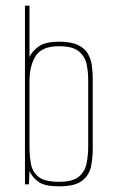

<svg xmlns="http://www.w3.org/2000/svg" viewBox="-20 -650 406 677"><path d="M188 7Q138 7 116 -8.5Q94 -24 84 -47L82 0H68V-630H84V-449Q94 -471 117.5 -487Q141 -503 188 -503Q230 -503 254.5 -491.5Q279 -480 290 -460.5Q301 -441 304 -418Q307 -395 307 -372V-124Q307 -93 301 -63Q295 -33 270 -13Q245 7 188 7ZM188 -9Q237 -9 258.5 -27.5Q280 -46 285.5 -75Q291 -104 291 -133V-369Q291 -396 285.5 -423Q280 -450 258.5 -468.5Q237 -487 188 -487Q127 -487 105.5 -452Q84 -417 84 -366V-133Q84 -104 88.5 -75Q93 -46 114.5 -27.5Q136 -9 188 -9Z"/></svg>

Font: Alumni Sans Pinstripe
Style: Regular
Weight: 400
Designer: Robert E. Leuschke
Foundry: Robert E. Leuschke
Version: Version 1.010; ttfautohint (v1.8.4.7-5d5b)